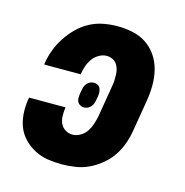

<svg xmlns="http://www.w3.org/2000/svg" viewBox="-85 -608 671 696"><g transform="rotate(15 250.0 -260.0)"><path d="M206 8Q179 8 153.5 4Q128 0 105.5 -11.5Q83 -23 65 -41Q47 -59 37.5 -82Q28 -105 26 -131.5Q24 -158 28 -185L30 -195H167L166 -191Q164 -176 164.5 -161Q165 -146 171 -133.5Q177 -121 189 -113.5Q201 -106 216 -106Q231 -106 245.5 -114.5Q260 -123 268.5 -136Q277 -149 282 -164Q287 -179 290 -194L310 -314Q312 -325 312.5 -336Q313 -347 312.5 -358Q312 -369 309 -379Q306 -389 300 -397Q294 -405 284 -409.5Q274 -414 263 -414Q248 -414 233.5 -405.5Q219 -397 210 -384Q201 -371 196 -356Q191 -341 189 -327V-325H52V-329Q56 -355 65.5 -380.5Q75 -406 90 -429Q105 -452 125 -472Q145 -492 169.5 -505Q194 -518 220.5 -523Q247 -528 273 -528Q302 -528 330.5 -522Q359 -516 382 -500.5Q405 -485 420.5 -462Q436 -439 443 -411.5Q450 -384 450 -354.5Q450 -325 445 -295L425 -175Q421 -151 412 -126Q403 -101 388 -79Q373 -57 351.5 -39.5Q330 -22 306.5 -11Q283 0 257 4Q231 8 206 8ZM231 -212Q223 -212 216.5 -215.5Q210 -219 206.5 -225.5Q203 -232 203 -239.5Q203 -247 204 -255L207 -271Q208 -278 210.5 -284.5Q213 -291 218 -296.5Q223 -302 229.5 -305Q236 -308 243 -308Q251 -308 257.5 -304.5Q264 -301 267 -294.5Q270 -288 270.5 -280.5Q271 -273 270 -265L267 -249Q266 -242 263.5 -235.5Q261 -229 256 -223.5Q251 -218 244.5 -215Q238 -212 231 -212Z"/></g></svg>

Font: Iosevka Heavy
Style: Italic
Weight: 900
Italic angle: -9°
Monospace: yes
Designer: Belleve Invis
Foundry: Belleve Invis
Version: Version 32.5.0; ttfautohint (v1.8.4)